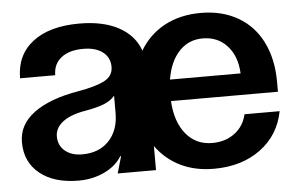

<svg xmlns="http://www.w3.org/2000/svg" viewBox="-44 -594 1034 669"><g transform="rotate(-5 473.5 -259.5)"><path d="M20 -137Q20 -199 75 -239.5Q130 -280 229 -297Q293 -308 323.5 -324Q354 -340 354 -372Q354 -405 329 -424Q304 -443 261 -443Q212 -443 184 -421Q156 -399 156 -360H33Q33 -441 91.5 -486.5Q150 -532 255 -532Q338 -532 392.5 -502.5Q447 -473 466 -419Q499 -474 553.5 -503Q608 -532 680 -532Q754 -532 809.5 -500Q865 -468 894.5 -408.5Q924 -349 924 -269V-235H550Q554 -162 589 -119.5Q624 -77 681 -77Q727 -77 759.5 -101.5Q792 -126 801 -167H924Q908 -84 842 -35.5Q776 13 679 13Q613 13 562 -12Q511 -37 477 -84V0H343L360 -59H357Q337 -26 296 -6.5Q255 13 206 13Q120 13 70 -27.5Q20 -68 20 -137ZM226 -77Q285 -77 319.5 -113.5Q354 -150 354 -211V-271Q340 -254 314.5 -244Q289 -234 247 -227Q196 -218 169.5 -197Q143 -176 143 -147Q143 -115 166 -96Q189 -77 226 -77ZM800 -310Q797 -371 764 -407Q731 -443 679 -443Q629 -443 596 -407.5Q563 -372 553 -310Z"/></g></svg>

Font: Non Bureau Medium
Style: Regular
Weight: 500
Designer: Jona Saucedo
Foundry: Non Foundry
Version: Version 1.000; ttfautohint (v1.8.4)